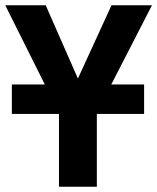

<svg xmlns="http://www.w3.org/2000/svg" viewBox="-20 -708 596 728"><path d="M347.2 -275.9V0H203.6V-275.9H24.9V-387.7H149.9L0 -688H153.3L275.4 -410.2L402.8 -688H556.2L401.9 -387.7H526.4V-275.9Z"/></svg>

Font: Arimo
Style: Bold
Weight: 700
Designer: Steve Matteson
Foundry: Monotype Imaging Inc.
Version: Version 1.33